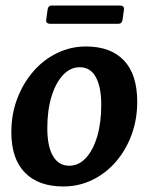

<svg xmlns="http://www.w3.org/2000/svg" viewBox="-20 -659 538 694"><path d="M209 15Q119 15 70 -35Q21 -85 21 -181Q21 -247 42.5 -303Q64 -359 101 -401.5Q138 -444 187 -467.5Q236 -491 291 -491Q380 -491 428 -440.5Q476 -390 476 -291Q476 -227 455.5 -171.5Q435 -116 398.5 -74Q362 -32 313.5 -8.5Q265 15 209 15ZM230 -60Q265 -60 291 -88.5Q317 -117 331.5 -166.5Q346 -216 346 -280Q346 -344 326.5 -380Q307 -416 268 -416Q234 -416 207.5 -387.5Q181 -359 166 -309.5Q151 -260 151 -196Q151 -130 171.5 -95Q192 -60 230 -60ZM152 -624Q154 -639 167 -639H413Q430 -639 428 -624L423 -588Q421 -573 408 -573H162Q145 -573 147 -588Z"/></svg>

Font: Alkatra Medium
Style: Regular
Weight: 500
Designer: Suman Bhandary
Version: Version 1.100;gftools[0.9.22]